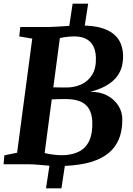

<svg xmlns="http://www.w3.org/2000/svg" viewBox="-20 -889 718 1039"><path d="M292 9.5Q268 9.5 240.5 7.2Q213 5 186.2 2.5Q159.5 0 138 0H-0.5L3.5 -48.5L72.5 -62.5L154.5 -680L84 -692L90 -743H247Q275.5 -743.5 302.5 -745.5Q329.5 -747.5 357.5 -749.2Q385.5 -751 416.5 -751Q485.5 -751 529.8 -737.5Q574 -724 599 -701.2Q624 -678.5 634.5 -650.2Q645 -622 646 -591.5Q648.5 -511.5 603 -463Q557.5 -414.5 467.5 -392Q521 -393 560 -372.2Q599 -351.5 620.5 -317.2Q642 -283 642 -243Q642 -175 619 -126.8Q596 -78.5 551.2 -48.5Q506.5 -18.5 441.2 -4.5Q376 9.5 292 9.5ZM338.5 -415.5Q382.5 -415.5 419.5 -432Q456.5 -448.5 478.8 -484.8Q501 -521 499 -579Q497.5 -616 484 -641.2Q470.5 -666.5 444.8 -679.2Q419 -692 380 -692Q371 -692 357.8 -691Q344.5 -690 330.2 -688Q316 -686 304 -683L268.5 -416.5Q287.5 -416 304.2 -415.8Q321 -415.5 338.5 -415.5ZM312 -49Q367.5 -49 405.5 -67.8Q443.5 -86.5 462.5 -126.2Q481.5 -166 479.5 -228.5Q477.5 -291.5 443.2 -322.2Q409 -353 333 -353Q308.5 -353 292.8 -352.5Q277 -352 260 -351L221.5 -61Q234 -57.5 250.8 -54.8Q267.5 -52 284 -50.5Q300.5 -49 312 -49ZM229 130 251.5 -19H335L312.5 130ZM350.5 -720 373 -869H457L434 -720Z"/></svg>

Font: Merriweather 20pt ExtraBold
Style: Italic
Weight: 800
Italic angle: -7.8°
Version: Version 2.101